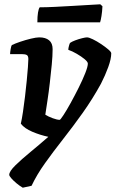

<svg xmlns="http://www.w3.org/2000/svg" viewBox="-20 -674 538 894"><path d="M86 200Q72 192 57 179.5Q42 167 32.5 156Q23 145 23 140Q23 124 51.5 96Q80 68 122 33.5Q164 -1 205 -37Q167 -45 130.5 -60.5Q94 -76 77 -98Q82 -120 87 -153.5Q92 -187 96.5 -224.5Q101 -262 104.5 -298Q108 -334 110 -361Q112 -388 112 -399Q112 -414 104.5 -418Q97 -422 82 -422H27Q27 -430 29.5 -445Q32 -460 35 -464Q49 -471 74 -479.5Q99 -488 124 -494Q149 -500 163 -500Q192 -500 208.5 -486.5Q225 -473 225 -445Q225 -414 221 -373Q217 -332 212 -288.5Q207 -245 201 -206Q195 -167 191 -140Q205 -131 225.5 -123.5Q246 -116 258 -116Q261 -116 275.5 -138Q290 -160 309 -194.5Q328 -229 346.5 -266Q365 -303 377 -333.5Q389 -364 389 -378Q389 -386 374 -398.5Q359 -411 337.5 -423.5Q316 -436 298 -442Q298 -449 301 -460Q304 -471 306 -474Q314 -480 330 -486Q346 -492 362 -496Q378 -500 385 -500Q394 -500 412.5 -491Q431 -482 450.5 -469Q470 -456 484 -444Q498 -432 498 -426Q498 -400 484 -361.5Q470 -323 450 -284Q411 -213 365.5 -149Q320 -85 274 -26.5Q228 32 189.5 86Q151 140 127 191ZM154 -570Q154 -598 157 -616Q160 -634 165 -640Q195 -640 235.5 -642Q276 -644 318 -646.5Q360 -649 394.5 -651Q429 -653 447 -654L457 -645Q456 -621 452.5 -599.5Q449 -578 446 -570Z"/></svg>

Font: Texturina
Style: Bold Italic
Weight: 700
Italic angle: -11°
Designer: Guillermo Torres Carreño
Foundry: Omnibus-Type
Version: Version 1.002; ttfautohint (v1.8.3)